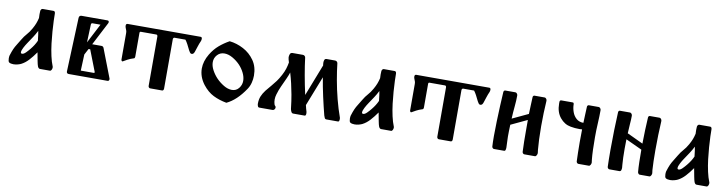

<svg xmlns="http://www.w3.org/2000/svg" viewBox="-22 -922 5344 1409"><g transform="rotate(10 2650.0 -217.5)"><path d="M297 -437Q304 -437 307 -431.5Q310 -426 310 -419Q310 -403 311 -367Q312 -331 315.5 -286.5Q319 -242 324 -199Q330 -150 339.5 -107.5Q349 -65 361 -36Q363 -32 363 -26Q363 -17 358.5 -8.5Q354 0 347 0H273Q266 0 261.5 -5.5Q257 -11 255 -17Q251 -27 245.5 -55.5Q240 -84 234 -117Q209 -81 184.5 -54.5Q160 -28 133 -14Q124 -9 107.5 -4.5Q91 0 75 0Q55 0 43 -7Q38 -10 36 -19Q34 -28 34 -37Q34 -49 36 -58Q46 -90 54.5 -109Q63 -128 74 -145Q85 -162 99 -186Q116 -215 133.5 -234Q151 -253 168 -283Q181 -306 188.5 -325.5Q196 -345 201 -367Q200 -382 200 -395Q200 -409 201 -419Q201 -425 205.5 -431Q210 -437 216 -437ZM114 -97Q114 -87 124 -87Q136 -87 151.5 -102.5Q167 -118 179 -133Q207 -167 222 -201Q220 -219 217 -242.5Q214 -266 212 -273Q198 -245 183 -222.5Q168 -200 148 -170Q137 -154 125.5 -132Q114 -110 114 -97Z M788 -19Q790 -15 787.5 -7.5Q785 0 775 0H488Q471 0 471 -16L487 -419Q488 -429 493.5 -433Q499 -437 505 -437H699Q707 -437 709.5 -431Q712 -425 708 -417L619 -245H688Q700 -245 705 -234ZM654 -397H596Q584 -397 584 -385L579 -252ZM672 -49 611 -206H599L575 -161L570 -40H667Q670 -40 672 -43Q674 -46 672 -49Z M840 -407Q837 -414 837 -422Q837 -437 849 -437H1393Q1404 -437 1404 -423Q1404 -415 1401 -407Q1391 -385 1384.5 -364Q1378 -343 1371 -323Q1369 -316 1364 -309Q1359 -302 1349 -302Q1342 -302 1336.5 -309.5Q1331 -317 1327 -325Q1316 -348 1306.5 -366Q1297 -384 1287 -397H1205Q1201 -397 1198 -393Q1195 -389 1195 -384V-16Q1195 -10 1192 -5Q1189 0 1183 0H1094Q1088 0 1084 -5Q1080 -10 1080 -16V-384Q1080 -389 1077.5 -393Q1075 -397 1070 -397H955Q946 -397 946 -387V-210Q946 -207 944.5 -202.5Q943 -198 940 -197Q911 -188 893 -178Q875 -168 861 -160Q857 -158 853.5 -162.5Q850 -167 850 -171V-368Q850 -380 847.5 -387Q845 -394 840 -407Z M1609 -442Q1663 -436 1713 -409.5Q1763 -383 1795.5 -336.5Q1828 -290 1828 -224Q1828 -197 1821 -170Q1814 -143 1799 -121Q1737 -28 1663 7Q1608 -3 1564 -25Q1520 -47 1484 -93Q1442 -148 1442 -210Q1442 -264 1475 -319Q1501 -362 1535 -391Q1569 -420 1609 -442ZM1686 -93Q1718 -93 1737.5 -117.5Q1757 -142 1757 -172Q1757 -201 1742 -231.5Q1727 -262 1704 -286Q1680 -311 1648.5 -329Q1617 -347 1587 -347Q1555 -347 1534 -324Q1513 -301 1513 -270Q1513 -241 1529.5 -210.5Q1546 -180 1569 -156Q1593 -131 1624.5 -112Q1656 -93 1686 -93Z M2254 -29Q2255 -24 2255 -18Q2255 -11 2253 -5.5Q2251 0 2245 0H2160Q2150 0 2145 -10Q2140 -20 2138 -30Q2131 -92 2123 -135.5Q2115 -179 2106.5 -215.5Q2098 -252 2086 -293Q2083 -283 2078.5 -272Q2074 -261 2068 -247Q2051 -209 2038 -181.5Q2025 -154 2014 -117Q2008 -98 2008 -78Q2008 -60 2013 -44Q2015 -36 2020 -32.5Q2025 -29 2025 -21Q2025 -13 2019.5 -6.5Q2014 0 2006 0H1907Q1899 0 1895.5 -9Q1892 -18 1892 -26Q1892 -58 1901.5 -81.5Q1911 -105 1930 -130Q1952 -157 1968.5 -176Q1985 -195 2000 -215.5Q2015 -236 2031 -266Q2045 -292 2052.5 -316Q2060 -340 2064 -364Q2060 -376 2057.5 -386.5Q2055 -397 2055 -402Q2055 -413 2059.5 -425Q2064 -437 2079 -437H2155Q2163 -437 2168.5 -432Q2174 -427 2175 -420Q2182 -362 2194.5 -291.5Q2207 -221 2223 -150L2315 -386Q2314 -391 2313.5 -396Q2313 -401 2313 -405Q2313 -408 2313 -410Q2313 -418 2316.5 -427.5Q2320 -437 2333 -437H2395Q2403 -437 2408.5 -432Q2414 -427 2415 -420Q2421 -365 2433 -297Q2445 -229 2463 -159.5Q2481 -90 2503 -29Q2504 -25 2504 -19Q2504 -12 2502 -6Q2500 0 2494 0H2408Q2398 0 2394 -8Q2390 -16 2387 -26Q2371 -88 2355 -160Q2339 -232 2328 -300L2241 -78Q2244 -65 2247 -53Q2250 -41 2254 -29Z M2839 -437Q2846 -437 2849 -431.5Q2852 -426 2852 -419Q2852 -403 2853 -367Q2854 -331 2857.5 -286.5Q2861 -242 2866 -199Q2872 -150 2881.5 -107.5Q2891 -65 2903 -36Q2905 -32 2905 -26Q2905 -17 2900.5 -8.5Q2896 0 2889 0H2815Q2808 0 2803.5 -5.5Q2799 -11 2797 -17Q2793 -27 2787.5 -55.5Q2782 -84 2776 -117Q2751 -81 2726.5 -54.5Q2702 -28 2675 -14Q2666 -9 2649.5 -4.5Q2633 0 2617 0Q2597 0 2585 -7Q2580 -10 2578 -19Q2576 -28 2576 -37Q2576 -49 2578 -58Q2588 -90 2596.5 -109Q2605 -128 2616 -145Q2627 -162 2641 -186Q2658 -215 2675.5 -234Q2693 -253 2710 -283Q2723 -306 2730.5 -325.5Q2738 -345 2743 -367Q2742 -382 2742 -395Q2742 -409 2743 -419Q2743 -425 2747.5 -431Q2752 -437 2758 -437ZM2656 -97Q2656 -87 2666 -87Q2678 -87 2693.5 -102.5Q2709 -118 2721 -133Q2749 -167 2764 -201Q2762 -219 2759 -242.5Q2756 -266 2754 -273Q2740 -245 2725 -222.5Q2710 -200 2690 -170Q2679 -154 2667.5 -132Q2656 -110 2656 -97Z M2991 -407Q2988 -414 2988 -422Q2988 -437 3000 -437H3544Q3555 -437 3555 -423Q3555 -415 3552 -407Q3542 -385 3535.5 -364Q3529 -343 3522 -323Q3520 -316 3515 -309Q3510 -302 3500 -302Q3493 -302 3487.5 -309.5Q3482 -317 3478 -325Q3467 -348 3457.5 -366Q3448 -384 3438 -397H3356Q3352 -397 3349 -393Q3346 -389 3346 -384V-16Q3346 -10 3343 -5Q3340 0 3334 0H3245Q3239 0 3235 -5Q3231 -10 3231 -16V-384Q3231 -389 3228.5 -393Q3226 -397 3221 -397H3106Q3097 -397 3097 -387V-210Q3097 -207 3095.5 -202.5Q3094 -198 3091 -197Q3062 -188 3044 -178Q3026 -168 3012 -160Q3008 -158 3004.5 -162.5Q3001 -167 3001 -171V-368Q3001 -380 2998.5 -387Q2996 -394 2991 -407Z M3741 -107Q3741 -82 3742.5 -65Q3744 -48 3744 -26Q3744 -16 3741.5 -8Q3739 0 3731 0H3656Q3650 0 3645.5 -5.5Q3641 -11 3641 -16Q3639 -47 3639 -93Q3639 -145 3641 -204.5Q3643 -264 3645.5 -321Q3648 -378 3651 -423Q3651 -428 3654.5 -432.5Q3658 -437 3663 -437H3739Q3745 -437 3750.5 -430.5Q3756 -424 3756 -416Q3756 -378 3751.5 -332.5Q3747 -287 3745 -242L3864 -298Q3865 -333 3866.5 -365Q3868 -397 3869 -424Q3869 -429 3872.5 -433Q3876 -437 3881 -437H3957Q3963 -437 3968.5 -430.5Q3974 -424 3974 -416Q3974 -415 3974 -414Q3971 -373 3969.5 -324Q3968 -275 3968 -226Q3968 -174 3970 -127.5Q3972 -81 3975 -50Q3975 -44 3976.5 -38Q3978 -32 3978 -26Q3978 -18 3973 -9Q3968 0 3961 0H3882Q3876 0 3871.5 -5.5Q3867 -11 3867 -16Q3865 -49 3864.5 -93.5Q3864 -138 3864 -187Q3864 -220 3864 -253L3743 -196Q3742 -172 3741.5 -149.5Q3741 -127 3741 -107Z M4380 -26Q4380 -18 4375 -9Q4370 0 4363 0H4285Q4279 0 4274.5 -5.5Q4270 -11 4270 -16Q4269 -44 4268 -80.5Q4267 -117 4267 -158Q4267 -181 4267.5 -205.5Q4268 -230 4268 -254Q4259 -253 4248 -253Q4213 -253 4182 -259Q4135 -267 4102 -307.5Q4069 -348 4069 -410Q4069 -417 4069 -424Q4069 -428 4071.5 -432.5Q4074 -437 4081 -437H4165Q4171 -437 4173 -433.5Q4175 -430 4175 -426Q4175 -397 4185 -368.5Q4195 -340 4216 -321.5Q4237 -303 4269 -303Q4270 -337 4271.5 -367.5Q4273 -398 4274 -424Q4274 -429 4277.5 -433Q4281 -437 4286 -437H4360Q4366 -437 4371.5 -430.5Q4377 -424 4377 -416Q4377 -372 4374 -319.5Q4371 -267 4371 -215Q4371 -166 4372.5 -122.5Q4374 -79 4377 -50Q4377 -44 4378.5 -38Q4380 -32 4380 -26Z M4831 -26Q4831 -18 4826 -9Q4821 0 4814 0H4742Q4736 0 4732 -5.5Q4728 -11 4727 -16Q4724 -48 4723 -91.5Q4722 -135 4722 -183L4601 -239Q4600 -203 4600 -168Q4600 -133 4601 -103Q4602 -73 4604 -50Q4604 -45 4605 -39Q4606 -33 4606 -27Q4606 -17 4603 -8.5Q4600 0 4590 0H4516Q4510 0 4505.5 -5.5Q4501 -11 4501 -16Q4500 -42 4499.5 -74.5Q4499 -107 4499 -144Q4499 -215 4501 -291Q4503 -367 4506 -424Q4506 -429 4509.5 -433Q4513 -437 4518 -437H4593Q4599 -437 4604.5 -430.5Q4610 -424 4610 -416Q4610 -386 4607 -352.5Q4604 -319 4603 -284L4722 -228Q4723 -281 4724.5 -332.5Q4726 -384 4729 -424Q4729 -429 4732.5 -433Q4736 -437 4741 -437H4813Q4819 -437 4824.5 -430.5Q4830 -424 4830 -416Q4830 -415 4830 -414Q4827 -367 4825.5 -309.5Q4824 -252 4824 -198Q4824 -154 4825 -115.5Q4826 -77 4828 -50Q4828 -44 4829.5 -38Q4831 -32 4831 -26Z M5190 -437Q5197 -437 5200 -431.5Q5203 -426 5203 -419Q5203 -403 5204 -367Q5205 -331 5208.5 -286.5Q5212 -242 5217 -199Q5223 -150 5232.5 -107.5Q5242 -65 5254 -36Q5256 -32 5256 -26Q5256 -17 5251.5 -8.5Q5247 0 5240 0H5166Q5159 0 5154.5 -5.5Q5150 -11 5148 -17Q5144 -27 5138.5 -55.5Q5133 -84 5127 -117Q5102 -81 5077.5 -54.5Q5053 -28 5026 -14Q5017 -9 5000.5 -4.5Q4984 0 4968 0Q4948 0 4936 -7Q4931 -10 4929 -19Q4927 -28 4927 -37Q4927 -49 4929 -58Q4939 -90 4947.5 -109Q4956 -128 4967 -145Q4978 -162 4992 -186Q5009 -215 5026.5 -234Q5044 -253 5061 -283Q5074 -306 5081.5 -325.5Q5089 -345 5094 -367Q5093 -382 5093 -395Q5093 -409 5094 -419Q5094 -425 5098.5 -431Q5103 -437 5109 -437ZM5007 -97Q5007 -87 5017 -87Q5029 -87 5044.5 -102.5Q5060 -118 5072 -133Q5100 -167 5115 -201Q5113 -219 5110 -242.5Q5107 -266 5105 -273Q5091 -245 5076 -222.5Q5061 -200 5041 -170Q5030 -154 5018.5 -132Q5007 -110 5007 -97Z"/></g></svg>

Font: Triodion
Style: Regular
Weight: 400
Version: Version 1.201; ttfautohint (v1.8.4.7-5d5b)